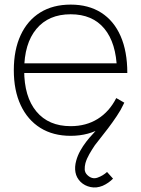

<svg xmlns="http://www.w3.org/2000/svg" viewBox="-20 -575 613 834"><path d="M426 232Q399 243 373.2 237.5Q347.5 232 330 215Q312 197 307.8 173.5Q303.5 150 311 123Q317 101 328.5 80.2Q340 59.5 355 40Q365 26.5 388 1.8Q411 -23 435.2 -54Q459.5 -85 474 -118L516 -121Q505.5 -98 487.2 -70.8Q469 -43.5 449.5 -17.8Q430 8 414 27.8Q398 47.5 392 56Q379.5 74.5 368 94.5Q356.5 114.5 351 134Q347.5 148 348 161.2Q348.5 174.5 359 185Q379.5 205 403.2 196.8Q427 188.5 445 172L471 201Q462 210 450.8 218Q439.5 226 426 232ZM287 15Q210.5 15 155.2 -19.5Q100 -54 70 -118Q40 -182 40 -270Q40 -358.5 69.8 -422.5Q99.5 -486.5 154.8 -520.8Q210 -555 287 -555Q364.5 -555 419.5 -520Q474.5 -485 503.8 -418.5Q533 -352 533 -258H488V-272Q485 -388.5 433.2 -450.8Q381.5 -513 287 -513Q191 -513 138 -449.2Q85 -385.5 85 -270Q85 -154.5 138 -90.8Q191 -27 287 -27Q354 -27 404.5 -58.5Q455 -90 485 -149L520 -129Q487 -60 426.5 -22.5Q366 15 287 15ZM507 -258H67V-300H507Z"/></svg>

Font: Manrope Variable Light
Style: Regular
Weight: 200
Designer: Mikhail Sharanda
Foundry: Mikhail Sharanda
Version: Version 4.505